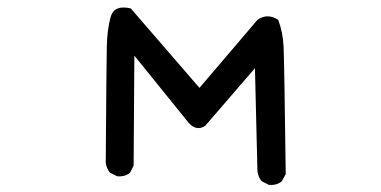

<svg xmlns="http://www.w3.org/2000/svg" viewBox="-20 -483 1040 524"><path d="M713.9 21.5 694.3 11.7Q684.6 0 682.6 -15.6L675.8 -296.9Q575.2 -180.7 540 -139.6Q516.6 -124 495.1 -147.5L346.7 -331.1L344.7 -31.2L335 -11.7Q321.3 0 299.8 -2L280.3 -11.7Q270.5 -23.4 268.6 -39.1Q270.5 -311.5 271.5 -356.4Q272.5 -401.4 281.7 -436Q291 -470.7 336.9 -460L524.4 -243.2L682.6 -428.7Q710 -448.2 739.3 -428.7Q752 -395.5 753.9 -356.4Q755.9 -317.4 759.8 -7.8L749 11.7Q735.4 23.4 713.9 21.5Z"/></svg>

Font: NaikaiFont
Style: Regular-Lite
Weight: 400
Version: Version 1.67